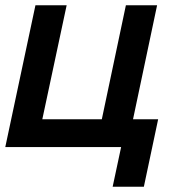

<svg xmlns="http://www.w3.org/2000/svg" viewBox="-55 -556 675 726"><path d="M371 150 403 0H-35L79 -536H197L105 -105H330L421 -536H539L448 -105H543L489 150Z"/></svg>

Font: Geist Mono
Style: Bold Italic
Weight: 700
Italic angle: -12°
Monospace: yes
Designer: Basement.studio, Andrés Briganti, Mateo Zaragoza
Foundry: Basement.studio, Vercel, Andrés Briganti, Guido Ferreyra, Mateo Zaragoza
Version: Version 1.500; ttfautohint (v1.8.4.7-5d5b)